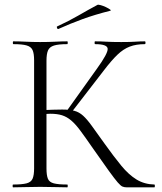

<svg xmlns="http://www.w3.org/2000/svg" viewBox="-20 -802 695 822"><path d="M522 0Q513 0 505 -3Q497 -6 484 -21Q471 -36 446 -70.5Q421 -105 377 -168Q346 -213 324.5 -242Q303 -271 284.5 -286.5Q266 -302 245.5 -308.5Q225 -315 195 -315Q185 -315 174 -314Q163 -313 151 -312L150 -330Q212 -333 246 -333Q278 -333 298.5 -327.5Q319 -322 336 -306.5Q353 -291 373.5 -262.5Q394 -234 427 -188Q467 -132 499 -93Q531 -54 564.5 -33.5Q598 -13 641 -12Q643 -12 643 -6Q643 0 641 0ZM36 0Q34 0 34 -6Q34 -12 36 -12Q74 -12 93.5 -17Q113 -22 119.5 -37Q126 -52 126 -81V-544Q126 -573 119.5 -587.5Q113 -602 94 -607.5Q75 -613 37 -613Q35 -613 35 -619Q35 -625 37 -625Q61 -625 90.5 -623.5Q120 -622 152 -622Q187 -622 216 -623.5Q245 -625 268 -625Q270 -625 270 -619Q270 -613 268 -613Q230 -613 211 -607Q192 -601 185.5 -586Q179 -571 179 -542V-81Q179 -52 185 -37Q191 -22 210.5 -17Q230 -12 268 -12Q270 -12 270 -6Q270 0 268 0Q244 0 215.5 -1Q187 -2 152 -2Q120 -2 90 -1Q60 0 36 0ZM283 -317 265 -326 395 -508Q442 -573 441 -593Q440 -613 387 -613Q385 -613 385 -619Q385 -625 387 -625Q411 -625 435 -623.5Q459 -622 499 -622Q537 -622 558.5 -623.5Q580 -625 600 -625Q603 -625 603 -619Q603 -613 600 -613Q563 -613 535.5 -602.5Q508 -592 482.5 -567.5Q457 -543 425 -501ZM230 -678Q226 -677 224 -682.5Q222 -688 225 -689Q275 -712 315.5 -735.5Q356 -759 397 -781Q400 -783 411 -780Q422 -777 433.5 -771.5Q445 -766 451 -761.5Q457 -757 452 -756Q385 -739 333 -720Q281 -701 230 -678Z"/></svg>

Font: Cormorant Infant Light
Style: Regular
Weight: 300
Designer: Christian Thalmann (Catharsis Fonts)
Foundry: Catharsis Fonts
Version: Version 4.001